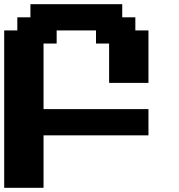

<svg xmlns="http://www.w3.org/2000/svg" viewBox="-20 -895 852 915"><path d="M0 0H187.5V-250H687.5V-375H187.5V-687.5H250V-750H437.5V-687.5H500V-500H687.5V-750H625V-812.5H562.5V-875H125V-812.5H62.5V-750H0Z"/></svg>

Font: Faithful 32x
Style: Semibold
Weight: 400
Foundry: Faithful Resource Pack
Version: Version 1.0; January 27, 2023